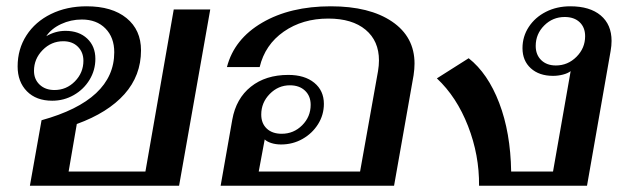

<svg xmlns="http://www.w3.org/2000/svg" viewBox="-20 -590 1994 610"><path d="M112 -208Q343 -272 343 -424Q343 -471 315 -499.5Q287 -528 240 -528Q205 -528 174 -513.5Q143 -499 127 -475Q156 -492 188 -492Q231 -492 257 -467.5Q283 -443 283 -403Q283 -367 264.5 -336.5Q246 -306 214.5 -288Q183 -270 146 -270Q95 -270 65.5 -300Q36 -330 36 -379Q36 -434 64 -477.5Q92 -521 142 -545.5Q192 -570 255 -570Q336 -570 382 -532.5Q428 -495 428 -430Q428 -350 375.5 -291Q323 -232 224 -196L198 -45H442L532 -560H648L549 0H75ZM245 -397Q245 -424 227.5 -441.5Q210 -459 181 -459Q143 -459 115.5 -431Q88 -403 88 -365Q88 -338 106 -321Q124 -304 153 -304Q191 -304 218 -331.5Q245 -359 245 -397Z M718 -210Q730 -277 777 -314.5Q824 -352 896 -352Q948 -352 978.5 -327Q1009 -302 1009 -260Q1009 -225 990.5 -195.5Q972 -166 941 -148.5Q910 -131 873 -131Q856 -131 842 -135.5Q828 -140 821 -147L802 -45H1124L1181 -364Q1184 -382 1184 -398Q1184 -460 1141.5 -495.5Q1099 -531 1023 -531Q941 -531 881.5 -489.5Q822 -448 805 -377H701Q724 -466 813 -518Q902 -570 1031 -570Q1154 -570 1225.5 -521.5Q1297 -473 1297 -388Q1297 -371 1294 -351L1232 0H681ZM967 -257Q967 -285 949 -302Q931 -319 901 -319Q864 -319 837 -291.5Q810 -264 810 -226Q810 -198 827.5 -181.5Q845 -165 875 -165Q913 -165 940 -192Q967 -219 967 -257Z M1368 -341 1469 -405Q1530 -357 1566 -263Q1602 -169 1604 -45H1737L1793 -364Q1784 -357 1768.5 -353Q1753 -349 1737 -349Q1693 -349 1666.5 -373Q1640 -397 1640 -437Q1640 -474 1660 -504.5Q1680 -535 1714.5 -552.5Q1749 -570 1792 -570Q1854 -570 1888.5 -541Q1923 -512 1923 -460Q1923 -445 1920 -428L1845 0H1502Q1503 -97 1467 -189.5Q1431 -282 1368 -341ZM1839 -475Q1839 -503 1821.5 -519.5Q1804 -536 1774 -536Q1736 -536 1709 -509Q1682 -482 1682 -444Q1682 -416 1699.5 -399Q1717 -382 1746 -382Q1784 -382 1811.5 -409.5Q1839 -437 1839 -475Z"/></svg>

Font: Fahkwang Medium
Style: Italic
Weight: 500
Italic angle: -10°
Version: Version 1.000; ttfautohint (v1.6)